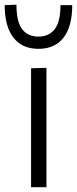

<svg xmlns="http://www.w3.org/2000/svg" viewBox="-36 -780 322 800"><path d="M93.5 0V-495.5L157.5 -497.5V0ZM124 -576.5Q56 -576.5 19.8 -623.5Q-16.5 -670.5 -16.5 -758.5L32.5 -760.5Q32.5 -690 56 -658.8Q79.5 -627.5 124 -627.5Q168 -627.5 192 -658.5Q216 -689.5 216 -758.5H265Q265 -670 228.8 -623.2Q192.5 -576.5 124 -576.5Z"/></svg>

Font: Heraclito Light
Style: Regular
Weight: 300
Designer: Kostas Bartsokas (font) & Cristiano Sobral (main changes)
Foundry: Kostas Bartsokas (font) & Cristiano Sobral (main changes)
Version: Version 1.00;July 8, 2020;FontCreator 13.0.0.2655 64-bit